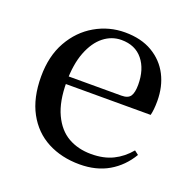

<svg xmlns="http://www.w3.org/2000/svg" viewBox="-103 -641 761 759"><g transform="rotate(20 277.0 -261.0)"><path d="M307 15Q231 15 172 -16Q113 -47 79.5 -108.5Q46 -170 46 -260Q46 -346 81 -408Q116 -470 174 -503.5Q232 -537 299 -537Q367 -537 414.5 -509Q462 -481 486.5 -433.5Q511 -386 511 -325Q511 -289 505 -265H90V-297H370Q398 -297 408 -312Q418 -327 418 -360Q418 -425 386 -464.5Q354 -504 296 -504Q255 -504 221.5 -477.5Q188 -451 168 -399.5Q148 -348 148 -273Q148 -192 172.5 -139.5Q197 -87 239 -63Q281 -39 336 -39Q389 -39 427.5 -58Q466 -77 495 -112L512 -99Q480 -45 428.5 -15Q377 15 307 15Z"/></g></svg>

Font: Noto Serif SC ExtraLight Medium
Style: Regular
Weight: 500
Version: Version 2.002-H1;hotconv 1.1.0;makeotfexe 2.6.0